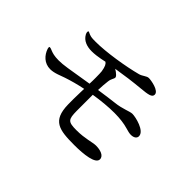

<svg xmlns="http://www.w3.org/2000/svg" viewBox="-105 -974 1211 1211"><g transform="rotate(45 500.0 -369.0)"><path d="M743 -452C720 -452 676 -429 616 -423C588 -420 538 -413 483 -405C484 -435 486 -464 489 -486C492 -515 505 -525 505 -537C505 -542 502 -547 497 -552C488 -561 477 -569 465 -576C531 -587 607 -597 664 -602C729 -608 757 -613 757 -637C757 -672 677 -685 657 -685C637 -685 621 -665 595 -658C501 -633 350 -609 259 -609C241 -609 226 -609 213 -612C196 -616 185 -624 181 -624C177 -624 176 -621 176 -616C176 -611 177 -605 181 -598C201 -561 241 -549 282 -549C307 -549 335 -553 356 -557C366 -559 377 -561 390 -564C402 -556 410 -542 416 -505C417 -496 418 -476 418 -449C418 -433 418 -415 417 -395C354 -385 291 -375 251 -368C220 -363 195 -361 175 -361C136 -361 116 -368 103 -373C91 -378 84 -381 78 -381C75 -381 73 -380 73 -375C73 -372 73 -370 75 -363C89 -322 123 -284 177 -284C215 -284 255 -304 281 -312C320 -325 366 -338 416 -348C416 -338 415 -327 415 -317C414 -275 413 -235 414 -206C417 -64 487 -53 623 -53C708 -53 801 -64 801 -104C801 -137 758 -148 722 -148C692 -148 644 -129 566 -129C490 -129 482 -141 481 -216V-319V-360C542 -370 604 -376 659 -376C708 -376 750 -370 780 -361C800 -355 816 -351 829 -351C858 -351 872 -365 872 -381C872 -429 772 -452 743 -452Z"/></g></svg>

Font: Shippori Mincho OTF Medium
Style: Regular
Weight: 500
Designer: FONTDASU
Foundry: FONTDASU / Google Inc. / but / Adobe
Version: Version 3.300;hotconv 1.0.109;makeotfexe 2.5.65596